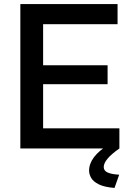

<svg xmlns="http://www.w3.org/2000/svg" viewBox="-20 -730 643 944"><path d="M567 -99V0H80V-710H558V-611H192V-409H509V-316H192V-99ZM418 109Q418 75 442 43Q466 11 516 -20H548L567 0Q527 28 508.5 50.5Q490 73 490 91Q490 110 510 118.5Q530 127 566 129L543 194Q493 190 466 176.5Q439 163 428.5 145Q418 127 418 109Z"/></svg>

Font: Raleway Thin SemiBold
Style: Regular
Weight: 600
Version: Version 4.026